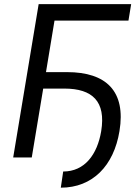

<svg xmlns="http://www.w3.org/2000/svg" viewBox="-20 -747 662 911"><path d="M602.3 -727.3H163.4L42.6 0H130.7L185 -326.7H285.5C419 -326.7 483 -265.6 460.2 -125C441.8 -14.2 382.1 66.8 279.8 66.8L268.5 143.5C419 143.5 519.9 39.8 546.9 -125C578.1 -313.9 484.4 -404.8 298.3 -404.8H198.2L238.6 -649.1H589.5Z"/></svg>

Font: Margiela Sans
Style: Italic
Weight: 400
Italic angle: -9.39999°
Designer: Stefan Endress, Andreas Faust
Version: Version 1.100;FEAKit 1.0